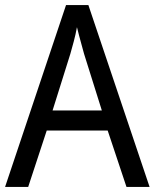

<svg xmlns="http://www.w3.org/2000/svg" viewBox="-20 -787 610 756"><path d="M478 -51 404 -273H164L91 -51H0L240 -767H328L569 -51ZM311 -575Q308 -586 302.5 -606Q297 -626 291.5 -646.5Q286 -667 283 -680Q278 -652 270.5 -624Q263 -596 257 -575L187 -352H381Z"/></svg>

Font: Noto Sans Tamil UI SemiCondensed
Style: Regular
Weight: 400
Width: 4
Designer: Jelle Bosma - Monotype Design Team
Foundry: Monotype Imaging Inc.
Version: Version 2.004; ttfautohint (v1.8.4.7-5d5b)